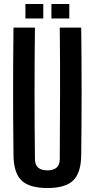

<svg xmlns="http://www.w3.org/2000/svg" viewBox="-20 -939 477 967"><path d="M219 8Q128 8 88.5 -30Q49 -68 48 -157Q44 -478 48 -800H156Q154 -640 154 -469Q154 -298 156 -138Q156 -81 219 -81Q281 -81 281 -138Q282 -298 282.5 -469Q283 -640 281 -800H389Q393 -478 389 -157Q388 -68 348.5 -30Q309 8 219 8ZM239 -846V-919H329V-846ZM108 -846V-919H198V-846Z"/></svg>

Font: Big Shoulders Display
Style: Bold
Weight: 700
Designer: Patric King
Foundry: XO Type Co
Version: Version 1.000; ttfautohint (v1.8.2)